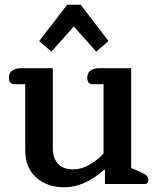

<svg xmlns="http://www.w3.org/2000/svg" viewBox="-20 -780 670 814"><path d="M146 -606 265 -760H322L440 -606L388 -561L293 -668L198 -561ZM87 -141V-423H41Q18 -423 18 -451Q18 -471 32 -481Q46 -491 71 -491H204V-151Q204 -109 226 -85.5Q248 -62 291 -62Q324 -62 357.5 -80.5Q391 -99 419 -129V-423H373Q350 -423 350 -451Q350 -471 364 -481Q378 -491 403 -491H536V-68L573 -52Q593 -43 601 -36Q609 -29 609 -17Q609 0 594 0H425V-60H421Q338 14 252 14Q180 14 133.5 -27.5Q87 -69 87 -141Z"/></svg>

Font: MaitreeSemiBold
Style: Regular
Weight: 600
Designer: CadsonDemak Team
Foundry: CadsonDemak
Version: Version 1.000